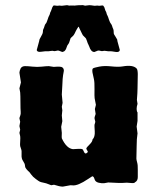

<svg xmlns="http://www.w3.org/2000/svg" viewBox="-20 -710 616 743"><path d="M512.2 -274.9V-242.2L508.8 -220.2L512.2 -193.8Q508.8 -173.3 508.8 -144L507.8 -96.2Q507.8 -91.8 510.7 -81.5Q513.7 -71.3 513.2 -52.7V-24.9Q513.2 -10.3 502.9 -4.9Q500 0 484.9 -2Q469.7 -3.9 459 -2.4Q448.2 -1 398.9 -3.9L382.8 -1Q375 0 361.8 -2.9Q348.6 -5.9 345.7 -17.1Q342.8 -27.8 336.9 -27.8Q335.9 -27.3 321.3 -17.6Q280.8 9.8 260.7 7.3Q256.3 6.8 252.9 6.8L223.1 12.2Q210.9 12.2 189 4.9L178.2 6.8Q176.8 6.8 168 2.9Q159.2 -1 148.9 -2.9Q138.7 -4.9 134.3 -6.8Q129.9 -8.8 118.2 -17.6Q106.4 -26.4 101.1 -34.2Q95.7 -42 93.8 -43.9Q91.8 -45.9 88.4 -48.8Q85 -51.8 83 -54.7Q81.1 -57.6 79.1 -60.1Q77.1 -63 76.7 -69.3Q76.2 -77.1 69.3 -86.9Q62.5 -96.2 63.5 -111.8Q64.5 -127.4 61.5 -133.8Q59.1 -140.1 58.1 -144.5Q57.1 -148.9 58.1 -163.1Q59.1 -177.2 58.1 -183.1L55.2 -195.8L58.1 -208L55.2 -222.2L58.1 -238.8L55.2 -252Q55.2 -254.9 58.1 -261.7Q61 -268.6 60.1 -277.3Q59.1 -287.1 59.1 -314Q59.1 -340.8 58.1 -352.1L55.2 -368.2L61 -391.1L55.2 -428.7Q55.2 -435.1 60.1 -445.8Q65.4 -454.1 77.1 -454.1Q88.9 -454.1 106.4 -452.1Q124 -450.2 141.6 -452.1Q159.2 -454.1 168.9 -454.1L188 -451.2L202.1 -452.1H209Q227.1 -452.1 227.1 -436L224.1 -418.9Q222.2 -409.2 221.2 -379.9L219.2 -344.2L222.2 -312L219.2 -296.9L221.2 -283.2L219.2 -263.2L221.2 -241.2L216.8 -219.2Q216.8 -217.8 219.2 -195.8Q218.3 -176.8 219.2 -174.8Q237.3 -135.7 262.2 -132.8Q266.6 -132.8 280.3 -133.8Q293.9 -134.8 297.9 -132.8Q300.8 -132.8 304.7 -123Q308.6 -113.3 314.9 -117.2Q320.8 -121.1 319.8 -123.5Q318.8 -126 315.9 -130.4Q313 -134.8 314.9 -137.7Q316.4 -140.6 327.1 -151.4Q337.9 -162.1 337.9 -169.9Q348.1 -180.2 346.7 -202.1Q345.2 -224.1 345.7 -227.1Q346.2 -230 347.7 -233.9Q349.1 -238.3 348.6 -240.2Q348.1 -242.2 346.7 -247.6Q345.2 -252.9 346.2 -256.8L350.1 -269L347.2 -288.1L351.1 -304.2L346.2 -330.1Q345.2 -335.9 345.7 -364.3Q346.2 -392.6 343.3 -404.3Q340.3 -415.5 337.9 -429.2Q335.9 -442.4 339.8 -445.3Q343.8 -448.2 363.8 -452.1Q383.8 -456.1 411.1 -453.1Q438.5 -450.2 455.1 -453.1Q494.6 -460 508.8 -444.8Q512.7 -440.9 513.2 -423.8L512.2 -368.2Q512.2 -352.5 509.8 -323.2L512.2 -308.1Q508.8 -297.9 508.8 -288.6Q508.8 -279.3 512.2 -274.9ZM146 -586.9Q146 -594.7 147.9 -597.7Q149.9 -600.6 151.9 -607.9Q153.8 -615.2 156.7 -618.2Q160.2 -621.1 164.1 -633.8Q168 -646.5 170.4 -649.9Q172.9 -654.3 173.8 -659.2Q174.8 -664.1 176.8 -666Q177.7 -668 180.2 -675.3Q182.1 -682.6 185.1 -686Q186 -689.9 193.8 -688.5Q202.1 -687 206.1 -688Q210 -689 214.4 -688Q218.8 -687 226.6 -688.5Q234.4 -689.9 238.3 -689.9Q242.2 -689.9 244.1 -689Q246.1 -688 253.4 -688.5Q260.7 -689 264.6 -688.5Q268.6 -688 274.4 -689Q280.3 -689.9 285.2 -689.9H293.9Q299.8 -690.9 303.7 -689.5Q307.6 -688 309.1 -688L325.2 -689.9Q332 -689.9 339.4 -688.5Q346.7 -687 351.6 -688Q356.4 -689 359.9 -688Q364.3 -687 372.1 -688.5Q379.9 -689.9 380.9 -686Q383.8 -683.6 385.7 -675.8Q387.7 -668 389.6 -666Q391.1 -664.1 392.1 -659.2Q393.1 -654.3 395.5 -650.4Q397.9 -646.5 401.9 -633.3Q406.2 -621.1 409.2 -618.2Q412.1 -615.2 414.1 -608.4Q416 -601.6 418 -598.1Q419.9 -594.7 419.9 -586.9Q419.9 -579.1 421.4 -577.1Q422.9 -575.2 426.8 -568.4Q430.7 -561.5 432.6 -558.6Q434.6 -556.2 434.1 -551.8L443.8 -516.1Q441.4 -506.3 425.8 -509.3Q410.2 -512.2 404.3 -511.7Q398.4 -511.2 390.6 -512.7Q382.8 -514.2 378.9 -512.7Q375 -511.2 368.7 -513.2Q362.3 -515.1 358.9 -514.2L345.2 -508.8Q332 -508.8 325.2 -530.3Q323.2 -536.1 321.3 -539.1Q319.3 -542 316.9 -550.3Q314 -558.6 313 -560.5Q312 -562.5 306.2 -567.9Q299.8 -572.8 296.9 -580.6Q293.9 -587.9 292 -590.8Q290 -593.8 288.1 -598.6Q286.1 -603.5 285.2 -605.5Q284.2 -607.9 282.7 -605.5Q281.2 -603 278.3 -598.6Q275.4 -593.8 273.9 -590.8Q272 -587.9 269 -580.6Q265.6 -573.2 259.8 -568.4Q253.9 -563.5 252.9 -561.5Q252 -559.6 249.5 -550.8Q247.1 -542 243.7 -538.6Q240.2 -535.2 237.3 -525.4Q234.4 -515.6 228 -511.2Q223.1 -509.3 221.2 -508.8L207 -514.2Q204.1 -515.1 197.3 -513.2Q190.4 -511.2 187 -512.7Q183.6 -514.2 175.8 -512.7Q168 -511.2 162.1 -511.7Q156.2 -512.2 140.1 -509.8Q124 -507.3 122.1 -516.1L131.8 -551.8Q131.8 -557.6 138.7 -568.4Q145.5 -579.1 146 -586.9Z"/></svg>

Font: AntiqueNobleBold
Style: Bold
Weight: 700
Version: Version 001.000